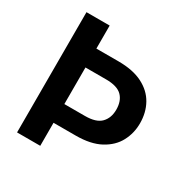

<svg xmlns="http://www.w3.org/2000/svg" viewBox="-161 -834 936 968"><g transform="rotate(30 307.0 -350.0)"><path d="M68 0V-700H203V-566H332Q416 -566 471.5 -538Q527 -510 554.5 -461Q582 -412 582 -349Q582 -292 556 -243Q530 -194 474.5 -164Q419 -134 332 -134H203V0ZM203 -243H323Q388 -243 416 -272Q444 -301 444 -349Q444 -400 416 -428Q388 -456 323 -456H203Z"/></g></svg>

Font: DM Sans 16pt
Style: Bold
Weight: 700
Version: Version 4.004;gftools[0.9.30]